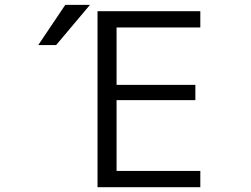

<svg xmlns="http://www.w3.org/2000/svg" viewBox="-20 -777 1040 797"><path d="M463.9 -663.1V-424.8H791V-361.3H463.9V-67.4H811.5V0H384.8V-730.5H811.5V-663.1ZM212.9 -589.8H138.7L251 -756.8H353.5Z"/></svg>

Font: GenEi Gothic M SemiLight
Style: Regular
Weight: 350
Designer: o_tamon (Modified); [Source Han Sans]
Ryoko NISHIZUKA  (kana & ideographs); Paul D. Hunt (Latin, Greek & Cyrillic); Wenl
Version: Version 1.1a;Original Version 1.004